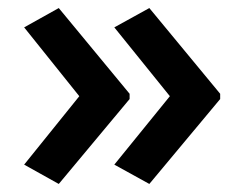

<svg xmlns="http://www.w3.org/2000/svg" viewBox="-20 -508 607 477"><path d="M527 -262 351 -51 264 -99 402 -269 264 -440 351 -488 527 -275ZM302 -262 126 -51 40 -99 177 -269 40 -440 126 -488 302 -275Z"/></svg>

Font: Noto Sans Sundanese SemiBold
Style: Regular
Weight: 600
Version: Version 2.003